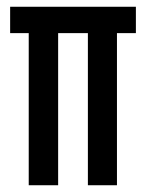

<svg xmlns="http://www.w3.org/2000/svg" viewBox="-20 -548 431 568"><path d="M65 0V-450H10V-528H382V-450H326V0H240V-450H152V0Z"/></svg>

Font: Bricolage Grotesque 96pt Condensed
Style: Regular
Weight: 400
Width: 3
Designer: Mathieu Triay
Foundry: Atelier Triay
Version: Version 1.001; ttfautohint (v1.8.4.7-5d5b);gftools[0.9.33.de